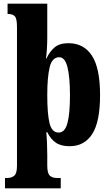

<svg xmlns="http://www.w3.org/2000/svg" viewBox="-20 -780 597 1040"><path d="M7 240V184H20Q43 184 57.5 171.5Q72 159 72 118V-633Q72 -680 60 -692Q48 -704 27 -704H21V-760H236V-574Q236 -548 234 -514.5Q232 -481 229 -464H232Q250 -502 276.5 -524Q303 -546 351 -546Q434 -546 478 -478.5Q522 -411 522 -265Q522 -120 479.5 -54Q437 12 357 12Q310 12 282 -7.5Q254 -27 236 -64H231Q233 -43 234.5 -10Q236 23 236 58V116Q236 159 250 171.5Q264 184 287 184H309V240ZM298 -62Q331 -62 345 -112Q359 -162 359 -264Q359 -362 345.5 -416Q332 -470 301 -470Q262 -470 249 -415.5Q236 -361 236 -266Q236 -162 248.5 -112Q261 -62 298 -62Z"/></svg>

Font: Noto Serif ExtraCondensed Black
Style: Regular
Weight: 900
Width: 2
Designer: Monotype Design Team
Foundry: Monotype Imaging Inc.
Version: Version 2.015; ttfautohint (v1.8.4.7-5d5b)